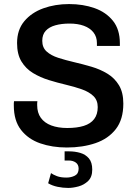

<svg xmlns="http://www.w3.org/2000/svg" viewBox="-20 -716 678 945"><path d="M309 10Q237 10 178 -10.5Q119 -31 83.5 -76.5Q48 -122 48 -197Q48 -202 48 -207.5Q48 -213 49 -218H164Q163 -213 163 -208Q163 -203 163 -198Q163 -161 181 -136Q199 -111 232.5 -98.5Q266 -86 311 -86Q359 -86 392.5 -96.5Q426 -107 443.5 -130Q461 -153 461 -189Q461 -223 439.5 -243.5Q418 -264 382.5 -276.5Q347 -289 304.5 -299Q262 -309 220 -322Q178 -335 142.5 -356.5Q107 -378 85.5 -413.5Q64 -449 64 -504Q64 -569 99.5 -611.5Q135 -654 193 -675Q251 -696 320 -696Q389 -696 445.5 -676Q502 -656 536 -613.5Q570 -571 570 -503V-490H457V-504Q457 -535 440 -556.5Q423 -578 393 -589Q363 -600 322 -600Q283 -600 252.5 -591.5Q222 -583 205 -564.5Q188 -546 188 -515Q188 -482 209.5 -462.5Q231 -443 266.5 -431.5Q302 -420 345 -410Q388 -400 430.5 -387.5Q473 -375 508.5 -353.5Q544 -332 565.5 -296.5Q587 -261 587 -206Q587 -128 550 -80.5Q513 -33 450 -11.5Q387 10 309 10ZM316 209Q290 209 263.5 203.5Q237 198 217 186L231 136Q242 144 260.5 151Q279 158 307 158Q330 158 348.5 148.5Q367 139 367 114Q367 94 353 84Q339 74 318 74H298V29H321Q349 29 375 36.5Q401 44 417.5 63.5Q434 83 434 119Q434 155 414 174.5Q394 194 366.5 201.5Q339 209 316 209Z"/></svg>

Font: Chivo Medium Medium
Style: Regular
Weight: 500
Version: Version 2.002